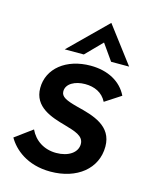

<svg xmlns="http://www.w3.org/2000/svg" viewBox="-110 -788 696 870"><g transform="rotate(15 238.0 -353.0)"><path d="M210.5 9C335 9 422.5 -61 422.5 -165C422.5 -262 332.5 -287 253.5 -306.5C198.5 -321 173.5 -332 173.5 -358C173.5 -394 214.5 -415 261 -415C305 -415 342.5 -398.5 362.5 -359L437 -407.5C408 -467.5 345 -502 264 -502C149.5 -502 68.5 -437 68.5 -345.5C68.5 -256 153.5 -230 220 -211.5C269 -197 312 -186 312 -147C312 -107 271 -79.5 214 -79.5C156.5 -79.5 112 -109.5 90 -156.5L9 -97C37 -48 100.5 9 210.5 9ZM130.5 -543H220L294.5 -619L348 -543H432.5L303.5 -713.5Z"/></g></svg>

Font: HK Grotesk SemiBold
Style: Italic
Weight: 600
Italic angle: -16°
Designer: Alfredo Marco Pradil
Foundry: Hanken Design Co.
Version: Version 3.001;FEAKit 1.0